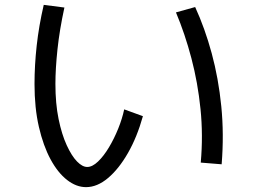

<svg xmlns="http://www.w3.org/2000/svg" viewBox="-20 -734 1040 790"><path d="M334 36Q294 36 256 6.5Q218 -23 188 -78.5Q158 -134 140 -212Q122 -290 122 -388Q122 -465 131 -546.5Q140 -628 160 -714L245 -703Q225 -611 216.5 -531Q208 -451 208 -389Q208 -308 221 -244.5Q234 -181 254.5 -136.5Q275 -92 297 -69.5Q319 -47 339 -47Q360 -47 383.5 -69.5Q407 -92 428.5 -128Q450 -164 466.5 -205Q483 -246 491 -284L568 -256Q544 -170 506.5 -104.5Q469 -39 424.5 -1.5Q380 36 334 36ZM892 -58 806 -65Q816 -177 805 -285.5Q794 -394 767.5 -494.5Q741 -595 704 -683L783 -705Q823 -618 851 -515Q879 -412 890.5 -297Q902 -182 892 -58Z"/></svg>

Font: Murecho Thin
Style: Regular
Weight: 400
Version: Version 1.010